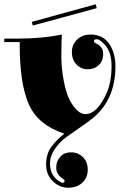

<svg xmlns="http://www.w3.org/2000/svg" viewBox="-64 -649 594 895"><path d="M357 -488Q415 -488 444.5 -445.5Q474 -403 474 -339Q474 -188 372 -101Q353 -85 311.5 -56.5Q270 -28 242.5 -8Q215 12 192 45Q169 78 169 113Q169 172 217 199Q223 203 228 203Q237 203 237 194Q237 189 229 184Q198 164 198 133Q198 102 217 81.5Q236 61 267.5 61Q299 61 322 83Q345 105 345 142Q345 179 320 202.5Q295 226 254 226Q213 226 182 195.5Q151 165 151 117.5Q151 70 173.5 38Q196 6 236 -26Q113 -66 70.5 -162.5Q28 -259 28 -437V-453H-44V-469H16Q133 -469 224 -488Q222 -442 222 -385.5Q222 -329 233.5 -270.5Q245 -212 262 -180Q298 -117 333 -117Q389 -117 433 -215Q456 -267 456 -341Q456 -415 416 -449Q399 -466 386.5 -466Q374 -466 374 -457Q374 -451 383 -447Q417 -431 417 -398Q417 -365 396.5 -345.5Q376 -326 345 -326Q314 -326 292.5 -348.5Q271 -371 271 -406Q271 -441 295.5 -464.5Q320 -488 357 -488ZM382 -629 387 -611 89 -530 84 -547Z"/></svg>

Font: Elsie Black
Style: Regular
Weight: 900
Designer: Alejandro Inler
Foundry: Alejandro Inler
Version: 1.002